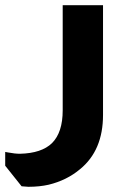

<svg xmlns="http://www.w3.org/2000/svg" viewBox="-32 -480 485 738"><path d="M364 -460V-38Q364 98 276 170Q225 213 155 230Q120 238 77 238L51 236L-12 157V104Q-9 105 -1 106Q25 111 45 111Q128 109 168 70Q209 29 209 -56V-460Z"/></svg>

Font: Almarai ExtraBold
Style: Regular
Weight: 800
Designer: Boutros International 2019
Foundry: Created by Boutros International 2019
Version: Version 1.10